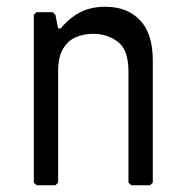

<svg xmlns="http://www.w3.org/2000/svg" viewBox="-20 -548 552 568"><path d="M88 0 80 -8V-504L88 -512H136L144 -504L152 -464H160Q183 -493 215 -510.5Q247 -528 292 -528Q356 -528 394 -488.5Q432 -449 432 -369V-8L424 0H368L360 -8V-337Q360 -400 329 -424Q298 -448 256 -448Q228 -448 204.5 -438Q181 -428 166.5 -403.5Q152 -379 152 -337V-8L144 0Z"/></svg>

Font: Hasubi Mono
Style: Regular
Weight: 400
Designer: Eli Heuer
Foundry: Eli Heuer
Version: Version 1.000